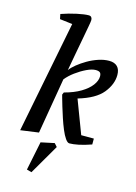

<svg xmlns="http://www.w3.org/2000/svg" viewBox="-140 -803 782 1102"><g transform="rotate(15 251.5 -252.5)"><path d="M36 9 167 -657 92 -666 86 -695Q132 -711 176.5 -720.5Q221 -730 246 -730Q257 -730 262 -723.5Q267 -717 267 -707Q267 -699 261.5 -669.5Q256 -640 248 -596Q240 -552 230 -499.5Q220 -447 211 -395Q223 -412 247 -431.5Q271 -451 301 -468.5Q331 -486 364 -497Q397 -508 427 -508Q459 -508 476 -491Q493 -474 493 -441Q493 -386 451 -334Q409 -282 307 -252L382 -54H457V-19Q414 -4 382 2.5Q350 9 328 9Q317 9 304 -9.5Q291 -28 278.5 -58Q266 -88 255 -121.5Q244 -155 235 -184.5Q226 -214 221 -232.5Q216 -251 216 -251L222 -265Q279 -280 318.5 -303.5Q358 -327 378.5 -354.5Q399 -382 399 -408Q399 -424 391.5 -430.5Q384 -437 366 -437Q344 -437 312.5 -422Q281 -407 250.5 -384.5Q220 -362 200 -337L144 -6ZM161 225 132 217 167 46 247 29 264 48Z"/></g></svg>

Font: Manuale Medium
Style: Italic
Weight: 500
Italic angle: -11°
Version: Version 1.002